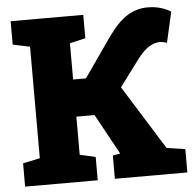

<svg xmlns="http://www.w3.org/2000/svg" viewBox="-52 -771 823 822"><g transform="rotate(-5 360.0 -359.5)"><path d="M22.9 0V-100.1L96.2 -115.7V-594.7L22.9 -610.4V-710.9H335V-610.4L267.6 -594.7V-439H322.8L439.5 -606.4Q483.9 -668.9 524.2 -693.8Q564.5 -718.8 612.3 -718.8Q642.1 -718.8 667.7 -711.2Q693.4 -703.6 711.4 -691.9L681.6 -560.5Q664.1 -566.4 650.4 -566.4Q630.9 -566.4 607.7 -553.7Q584.5 -541 554.2 -502.4L468.8 -387.7L640.6 -112.3L720.2 -100.1V0H408.7V-100.1L440.9 -105.5L440.4 -106.4L345.7 -279.3H267.6V-115.7L335 -100.1V0Z"/></g></svg>

Font: Roboto Slab Black
Style: Regular
Weight: 900
Designer: Google
Version: Version 2.000; ttfautohint (v1.8.1.43-b0c9)